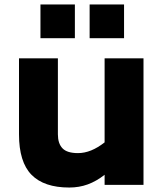

<svg xmlns="http://www.w3.org/2000/svg" viewBox="-20 -827 732 859"><path d="M65 0ZM622 -566V0H448V-45Q411 -16 372.5 -2Q334 12 290 12Q177 12 121 -45Q65 -102 65 -226V-566H239V-226Q239 -185 259.5 -163.5Q280 -142 329 -142Q387 -142 448 -190V-566ZM381 -807H535V-656H381ZM161 -807H315V-656H161Z"/></svg>

Font: Biryani Heavy
Style: Regular
Weight: 900
Designer: Dan Reynolds and Mathieu Réguer
Foundry: Dan Reynolds and Mathieu Réguer
Version: Version 1.003; ttfautohint (v1.1) -l 5 -r 5 -G 72 -x 0 -D la